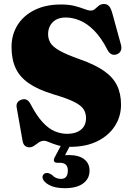

<svg xmlns="http://www.w3.org/2000/svg" viewBox="-20 -736 678 982"><path d="M299.5 -6.5H346L306.5 70L274.5 62.5Q285.5 59.5 298.5 58.2Q311.5 57 331 57Q383 57 410.5 78.2Q438 99.5 438 137Q438 178 405.2 202.2Q372.5 226.5 311.5 226.5Q261 226.5 231 210Q201 193.5 197.5 172Q197 162 203.2 155.5Q209.5 149 218 149Q226 148 232 151Q238 154 245 158Q255.5 169 267 174Q278.5 179 292 179Q327 179 327 135.5Q327 116.5 316.8 106.5Q306.5 96.5 285.5 96.5H272.5Q260 96.5 256.8 89Q253.5 81.5 258.5 71ZM339 15Q302.5 15 276.2 7.2Q250 -0.5 232.8 -8.2Q215.5 -16 204.5 -16Q193.5 -16 184.5 -11Q175.5 -6 167 0.8Q158.5 7.5 149.8 12.5Q141 17.5 130.5 17.5Q116.5 17.5 107.2 9.2Q98 1 95 -18L65 -188Q63 -201.5 69 -211.2Q75 -221 89 -226Q104.5 -231.5 116.2 -225.8Q128 -220 136.5 -203Q167.5 -144 198 -111Q228.5 -78 259.8 -64.8Q291 -51.5 323.5 -51.5Q367.5 -51.5 393.8 -72.5Q420 -93.5 420 -132Q420 -157 407.8 -176.8Q395.5 -196.5 359.5 -214.8Q323.5 -233 252 -254Q174.5 -277.5 127.8 -309.8Q81 -342 60 -387.5Q39 -433 39 -495.5Q39 -559 70 -608.2Q101 -657.5 157.8 -685.2Q214.5 -713 291 -713Q333 -713 362 -705.5Q391 -698 411 -690Q431 -682 445 -682Q457 -682 466 -690.2Q475 -698.5 485.5 -707Q496 -715.5 512 -715.5Q526.5 -715.5 536.2 -706.2Q546 -697 553.5 -671.5L599 -506Q603.5 -489 597.5 -476Q591.5 -463 576.5 -458Q561.5 -453 549.8 -459Q538 -465 530.5 -479.5Q498 -543 461.8 -579.5Q425.5 -616 388.5 -631.2Q351.5 -646.5 316.5 -646.5Q274 -646.5 250 -622.8Q226 -599 226 -561Q226 -537.5 237.5 -517.5Q249 -497.5 284.2 -477.2Q319.5 -457 389 -432.5Q466 -405.5 512 -373.2Q558 -341 578.5 -299Q599 -257 599 -200.5Q599 -140.5 567.8 -91.8Q536.5 -43 478.5 -14Q420.5 15 339 15Z"/></svg>

Font: Fraunces ExtraBold
Style: Regular
Weight: 800
Version: Version 1.000;[b76b70a41]